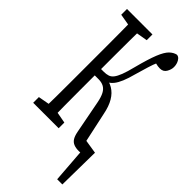

<svg xmlns="http://www.w3.org/2000/svg" viewBox="-322 -830 1164 1164"><g transform="rotate(45 259.5 -248.5)"><path d="M387.7 49.8V-18.6L499 -1L495.1 274.9H450.7L430.2 1L474.1 49.8ZM20 49.8V1L121.6 -17.6H136.7L238.3 1V49.8ZM20 -705.1V-754.4H238.3V-705.1L136.7 -687.5H121.6ZM89.8 49.8Q91.3 -11.2 91.8 -72.8Q92.3 -134.3 92.3 -197Q92.3 -259.8 92.3 -322.3V-380.9Q92.3 -443.4 92.3 -505.9Q92.3 -568.4 92 -630.9Q91.8 -693.4 89.8 -754.4H168.5Q167.5 -694.3 167 -631.3Q166.5 -568.4 166.5 -502.9Q166.5 -437.5 166.5 -366.7V-334Q166.5 -266.6 166.5 -202.1Q166.5 -137.7 167 -75.2Q167.5 -12.7 168.5 49.8ZM335 -15.1 293.9 -228.5Q286.6 -266.1 274.7 -288.8Q262.7 -311.5 243.9 -321.5Q225.1 -331.5 199.2 -331.5H129.4V-385.7H189.9Q210.9 -385.7 226.8 -390.9Q242.7 -396 254.6 -411.4Q266.6 -426.8 278.3 -457Q290 -487.3 302.7 -538.6Q326.7 -630.9 346.2 -679.2Q365.7 -727.5 386.2 -747.6Q406.7 -767.6 430.2 -772.5Q442.9 -771.5 451.9 -761.5Q460.9 -751.5 465.8 -737.3Q470.7 -723.1 470.7 -707.5Q470.7 -685.1 457.5 -662.6Q444.3 -640.1 416 -640.1Q398.4 -640.1 380.4 -645Q362.3 -649.9 352.5 -654.8L409.2 -707.5Q394 -680.7 382.3 -654.5Q370.6 -628.4 360.4 -594.7Q350.1 -561 335.9 -511.7Q323.2 -463.4 310.3 -432.9Q297.4 -402.3 283.2 -384.5Q269 -366.7 251.7 -357.4Q234.4 -348.1 211.4 -342.3L206.1 -372.6Q252.9 -369.1 284.9 -350.3Q316.9 -331.5 338.1 -295.7Q359.4 -259.8 370.1 -205.1L416.5 9.8L396.5 -14.2L490.7 1V49.8Q480 54.7 459.5 58.1Q439 61.5 421.9 61.5Q397 61.5 379.4 54.4Q361.8 47.4 351.3 31Q340.8 14.6 335 -15.1Z"/></g></svg>

Font: Scarab Serif
Style: Regular
Weight: 400
Designer: John Roberts
Foundry: Scarab
Version: 1.0